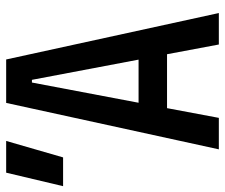

<svg xmlns="http://www.w3.org/2000/svg" viewBox="-74 -660 733 626"><g transform="rotate(-90 293.0 -346.5)"><path d="M119.6 0 271 -693.4H412.6L564 0H461.4L429.7 -168.9H253.9L222.2 0ZM271.5 -261.7H412.1L346.2 -609.4H337.4ZM-0.5 -507.8 43.5 -693.4H147L93.3 -507.8Z"/></g></svg>

Font: Cascadia Code NF
Style: Regular
Weight: 400
Monospace: yes
Designer: Aaron Bell
Foundry: Saja Typeworks
Version: Version 2404.023; ttfautohint (v1.8.4)